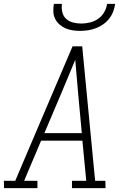

<svg xmlns="http://www.w3.org/2000/svg" viewBox="-36 -975 656 995"><path d="M-15 0 -16 -38H43L131 -245L340 -735H390L457 -38H510L511 0H337V-38H411L391 -246H177L89 -38H158V0ZM388 -285 369 -490Q365 -534 361.5 -577.5Q358 -621 354 -665Q336 -621 317.5 -577.5Q299 -534 281 -490L194 -285ZM379 -815Q359 -815 339.5 -818Q320 -821 303 -828.5Q286 -836 272 -848.5Q258 -861 249.5 -878Q241 -895 240.5 -915Q240 -935 243 -955H285Q282 -933 287 -912Q292 -891 306.5 -877.5Q321 -864 342 -858.5Q363 -853 385 -853Q407 -853 430 -858.5Q453 -864 472.5 -877.5Q492 -891 504 -912Q516 -933 519 -955H561Q558 -935 550.5 -915Q543 -895 529.5 -878Q516 -861 498 -848.5Q480 -836 460 -828.5Q440 -821 419.5 -818Q399 -815 379 -815Z"/></svg>

Font: Iosevka Etoile Extralight
Style: Italic
Weight: 200
Italic angle: -9°
Designer: Belleve Invis
Foundry: Belleve Invis
Version: Version 22.1.2; ttfautohint (v1.8.4)